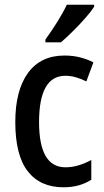

<svg xmlns="http://www.w3.org/2000/svg" viewBox="-20 -786 441 816"><path d="M250 10Q151 10 98 -58Q45 -126 45 -267Q45 -402 99 -476Q153 -550 254 -550Q290 -550 321 -542Q352 -534 377 -521L347 -440Q325 -451 302.5 -457.5Q280 -464 258 -464Q146 -464 146 -267Q146 -75 258 -75Q287 -75 314.5 -83.5Q342 -92 368 -106V-22Q318 10 250 10ZM380 -757Q367 -737 342 -708.5Q317 -680 289 -652.5Q261 -625 239 -606H173V-618Q199 -654 223.5 -693Q248 -732 264 -766H380Z"/></svg>

Font: Noto Sans Khmer Condensed Medium
Style: Regular
Weight: 500
Width: 3
Designer: Danh Hong and the Monotype Design Team
Foundry: Monotype Imaging Inc.
Version: Version 2.004; ttfautohint (v1.8.4.7-5d5b)